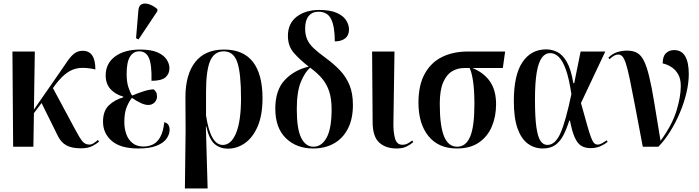

<svg xmlns="http://www.w3.org/2000/svg" viewBox="-20 -826 3935 1081"><path d="M54 0 50 -536H176L171 -209L316 -418Q343 -458 362 -485Q381 -512 400 -526Q419 -540 446 -540Q517 -540 517 -435Q465 -447 427.5 -443Q390 -439 358.5 -417Q327 -395 294 -352L278 -330L400 -103Q428 -50 443.5 -31Q459 -12 483 -12Q496 -12 508.5 -20.5Q521 -29 531 -38L538 -29Q525 -17 500.5 -4Q476 9 436 9Q384 9 354 -7.5Q324 -24 306 -60L214 -246L171 -189L168 0Z M759 10Q659 10 609.5 -32.5Q560 -75 560 -141Q560 -201 592.5 -232.5Q625 -264 674 -278V-282Q628 -295 601.5 -325Q575 -355 575 -401Q575 -469 628 -508Q681 -547 769 -547Q831 -547 867 -531Q903 -515 918.5 -490.5Q934 -466 934 -442Q934 -410 911.5 -390.5Q889 -371 833 -371Q835 -462 818.5 -499.5Q802 -537 764 -537Q731 -537 712 -507Q693 -477 693 -409Q693 -364 703.5 -333Q714 -302 724 -288Q757 -302 788.5 -312Q820 -322 845 -323Q852 -318 858 -308.5Q864 -299 864 -283Q864 -263 850 -249Q836 -235 815 -235Q796 -235 772.5 -246Q749 -257 723 -275Q708 -258 694 -225Q680 -192 680 -139Q680 -102 691 -71Q702 -40 726 -20.5Q750 -1 788 -1Q816 -1 840.5 -12.5Q865 -24 882 -54Q899 -84 905 -138Q922 -134 928.5 -122Q935 -110 935 -95Q935 -71 918.5 -46.5Q902 -22 863 -6Q824 10 759 10ZM760 -604 746 -611 759 -766Q761 -794 777.5 -802Q794 -810 818 -802.5Q842 -795 866 -775V-763Z M1021 235 1025 -90 1024 -279Q1024 -406 1079 -476.5Q1134 -547 1242 -547Q1350 -547 1404 -477.5Q1458 -408 1458 -273Q1458 -178 1431 -115Q1404 -52 1359.5 -20.5Q1315 11 1262 11Q1220 11 1189 -14.5Q1158 -40 1141 -115H1139L1149 235ZM1234 -10Q1282 -10 1309.5 -77.5Q1337 -145 1337 -273Q1337 -414 1316 -475.5Q1295 -537 1240 -537Q1186 -537 1163 -482.5Q1140 -428 1140 -308V-176Q1165 -10 1234 -10Z M1743 10Q1649 10 1589.5 -48Q1530 -106 1530 -214Q1530 -318 1582.5 -374.5Q1635 -431 1718 -451Q1669 -489 1635 -527.5Q1601 -566 1601 -624Q1601 -694 1650.5 -732Q1700 -770 1778 -770Q1839 -770 1876 -753.5Q1913 -737 1929 -711.5Q1945 -686 1945 -660Q1945 -627 1923.5 -610Q1902 -593 1865 -593Q1865 -676 1844.5 -718Q1824 -760 1773 -760Q1738 -760 1718 -736Q1698 -712 1698 -666Q1698 -630 1709.5 -604Q1721 -578 1746 -554.5Q1771 -531 1812 -501Q1859 -467 1894 -430Q1929 -393 1948 -346.5Q1967 -300 1967 -235Q1967 -156 1938.5 -101Q1910 -46 1859.5 -18Q1809 10 1743 10ZM1745 0Q1791 0 1819 -51Q1847 -102 1847 -211Q1847 -271 1833 -312.5Q1819 -354 1792 -385.5Q1765 -417 1726 -445Q1697 -420 1674 -365Q1651 -310 1651 -211Q1651 -99 1676 -49.5Q1701 0 1745 0Z M2213 10Q2152 10 2115.5 -23Q2079 -56 2078 -135L2075 -536H2201L2195 -133Q2194 -83 2204 -47Q2214 -11 2245 -11Q2262 -11 2275 -18Q2288 -25 2301 -35L2307 -26Q2290 -11 2268 -0.5Q2246 10 2213 10Z M2552 10Q2449 10 2392.5 -59.5Q2336 -129 2336 -248Q2336 -347 2371.5 -411Q2407 -475 2469.5 -505.5Q2532 -536 2615 -536H2824L2811 -443H2640Q2704 -417 2738.5 -367.5Q2773 -318 2773 -239Q2773 -171 2749.5 -114.5Q2726 -58 2677 -24Q2628 10 2552 10ZM2554 0Q2603 0 2627 -56.5Q2651 -113 2651 -238Q2651 -317 2643.5 -368Q2636 -419 2624 -443H2593Q2556 -443 2525 -424.5Q2494 -406 2475 -362Q2456 -318 2456 -242Q2456 -117 2480 -58.5Q2504 0 2554 0Z M3036 10Q2989 10 2952 -17Q2915 -44 2894 -102.5Q2873 -161 2873 -257Q2873 -404 2921.5 -476Q2970 -548 3055 -548Q3088 -548 3118 -533Q3148 -518 3171.5 -477Q3195 -436 3208 -358H3213L3249 -536H3388L3251 -246Q3272 -171 3285 -124.5Q3298 -78 3307 -54Q3316 -30 3324.5 -21Q3333 -12 3345 -12Q3357 -12 3371 -20Q3385 -28 3396 -36L3401 -27Q3385 -14 3361 -3Q3337 8 3305 8Q3275 8 3253.5 -4.5Q3232 -17 3216.5 -51Q3201 -85 3189 -147H3185Q3171 -102 3153 -66.5Q3135 -31 3107.5 -10.5Q3080 10 3036 10ZM3062 -10Q3107 -10 3136.5 -78.5Q3166 -147 3197 -296Q3184 -384 3166 -434Q3148 -484 3126 -505.5Q3104 -527 3077 -527Q3050 -527 3031 -501.5Q3012 -476 3002 -419Q2992 -362 2992 -265Q2992 -165 3000 -109.5Q3008 -54 3023.5 -32Q3039 -10 3062 -10Z M3599 0Q3573 -137 3555.5 -229.5Q3538 -322 3526 -379.5Q3514 -437 3504 -467.5Q3494 -498 3484 -508.5Q3474 -519 3460 -519Q3450 -519 3438.5 -513Q3427 -507 3412 -493L3405 -501Q3428 -524 3455 -532.5Q3482 -541 3510 -541Q3544 -541 3566.5 -528.5Q3589 -516 3605 -484.5Q3621 -453 3635 -395.5Q3649 -338 3663.5 -249Q3678 -160 3699 -33Q3764 -122 3788.5 -201.5Q3813 -281 3813 -342Q3813 -383 3797.5 -409Q3782 -435 3758.5 -449.5Q3735 -464 3711 -469Q3711 -509 3729.5 -526.5Q3748 -544 3775 -544Q3818 -544 3838 -509Q3858 -474 3858 -409Q3858 -360 3845 -304.5Q3832 -249 3808.5 -193Q3785 -137 3754 -87Q3723 -37 3687 0Z"/></svg>

Font: Noto Serif Display Condensed SemiBold
Style: Regular
Weight: 600
Width: 3
Designer: Monotype Design Team
Foundry: Monotype Imaging Inc.
Version: Version 2.009